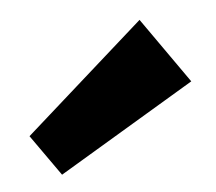

<svg xmlns="http://www.w3.org/2000/svg" viewBox="-43 -877 391 348"><g transform="rotate(-10 153.0 -703.0)"><path d="M306 -703 46 -577 0 -656 233 -829Z"/></g></svg>

Font: Pathway Extreme 28pt ExtraBold
Style: Regular
Weight: 800
Designer: Eduardo Rodriguez Tunni
Foundry: Eduardo Rodriguez Tunni
Version: Version 1.001;gftools[0.9.26]